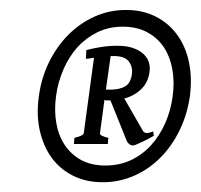

<svg xmlns="http://www.w3.org/2000/svg" viewBox="-20 -726 411 393"><path d="M368.7 -529.3Q363.3 -491.7 347.7 -459.5Q332 -427.2 308.6 -403.6Q285.2 -379.9 254.9 -366.5Q224.6 -353 190.4 -353Q155.8 -353 129.2 -366.5Q102.5 -379.9 85.4 -403.6Q68.4 -427.2 61.3 -459.5Q54.2 -491.7 59.6 -529.3Q64.5 -566.4 80.3 -598.6Q96.2 -630.9 119.6 -654.5Q143.1 -678.2 173.3 -691.9Q203.6 -705.6 237.8 -705.6Q272 -705.6 298.6 -692.1Q325.2 -678.7 342.5 -655Q359.9 -631.3 366.7 -599.1Q373.5 -566.9 368.7 -529.3ZM333.5 -529.3Q337.4 -558.1 332.8 -584Q328.1 -609.9 315.4 -629.2Q302.7 -648.4 281.5 -659.9Q260.3 -671.4 231.4 -671.4Q202.6 -671.4 179.2 -659.9Q155.8 -648.4 138.4 -629.2Q121.1 -609.9 109.9 -584Q98.6 -558.1 94.7 -529.3Q90.8 -500 95.2 -474.4Q99.6 -448.7 112.5 -429.2Q125.5 -409.7 146.2 -398.4Q167 -387.2 195.8 -387.2Q224.6 -387.2 248.3 -398.4Q272 -409.7 289.6 -429.2Q307.1 -448.7 318.4 -474.4Q329.6 -500 333.5 -529.3ZM131.3 -431.2 132.3 -443.8Q150.4 -448.2 151.4 -453.1L172.4 -607.9Q168 -606.9 163.8 -606.4Q159.7 -606 155.8 -605.5L156.7 -623.5Q169.9 -627 186 -629.6Q202.1 -632.3 220.2 -632.3Q239.3 -632.3 252.4 -627.7Q265.6 -623 273.7 -615.5Q281.7 -607.9 284.7 -598.4Q287.6 -588.9 286.1 -579.1Q283.2 -557.1 269 -543.5Q254.9 -529.8 234.4 -524.4L271.5 -460Q273.9 -454.6 278.8 -453.9Q283.7 -453.1 293.5 -457L294.9 -448.2L293.5 -447.3Q289.6 -444.8 283.4 -441.7Q277.3 -438.5 271 -435.5Q264.6 -432.6 259.5 -430.4Q254.4 -428.2 252 -428.2Q248 -428.2 244.4 -431.2Q240.7 -434.1 239.7 -437L206.1 -520.5H198.7Q196.3 -520.5 193.8 -521.5L184.6 -453.1Q183.6 -448.2 201.7 -443.8L200.7 -431.2ZM206.5 -611.3 196.8 -543Q199.2 -542.5 200.7 -542.5H205.1Q224.6 -542.5 236.1 -549.1Q247.6 -555.7 250 -574.7Q252 -588.9 243.7 -600.1Q235.4 -611.3 212.9 -611.3Z"/></svg>

Font: Gentium Basic
Style: Bold Italic
Weight: 700
Italic angle: -8°
Designer: J. Victor Gaultney and Annie Olsen
Foundry: SIL International
Version: Version 1.102; 2013; Maintenance release